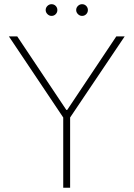

<svg xmlns="http://www.w3.org/2000/svg" viewBox="-20 -877 624 897"><path d="M60.5 -707 290 -363.3H293.9L523.4 -707H562.5L307.6 -328.1V0H275.4V-328.1L21.5 -707ZM193.4 -830.1Q193.4 -841.3 201.7 -849.4Q210 -857.4 220.7 -857.4Q232.4 -857.4 240.2 -849.4Q248 -841.3 248 -830.1Q248 -818.8 240.2 -810.8Q232.4 -802.7 220.7 -802.7Q210 -802.7 201.7 -811Q193.4 -819.3 193.4 -830.1ZM335.9 -830.1Q335.9 -841.3 344.2 -849.4Q352.5 -857.4 363.3 -857.4Q375 -857.4 382.8 -849.4Q390.6 -841.3 390.6 -830.1Q390.6 -818.8 382.8 -810.8Q375 -802.7 363.3 -802.7Q352.5 -802.7 344.2 -811Q335.9 -819.3 335.9 -830.1Z"/></svg>

Font: Pretendard GOV Thin
Style: Regular
Weight: 100
Designer: Base glyphs from Inter by Rasmus Andersson; Hangeul glyphs from Noto Sans CJK(Source Han Sans) by Jang Soo-young and Kan
Foundry: Kil Hyung-jin
Version: Version 1.309